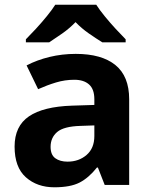

<svg xmlns="http://www.w3.org/2000/svg" viewBox="-20 -786 644 816"><path d="M302 -557Q412 -557 470.5 -509.5Q529 -462 529 -364V0H425L396 -74H392Q357 -30 318 -10Q279 10 211 10Q138 10 90 -32.5Q42 -75 42 -163Q42 -250 103 -291.5Q164 -333 286 -337L381 -340V-364Q381 -407 358.5 -427Q336 -447 296 -447Q256 -447 218 -435.5Q180 -424 142 -407L93 -508Q137 -531 190.5 -544Q244 -557 302 -557ZM323 -251Q251 -249 223 -225Q195 -201 195 -162Q195 -128 215 -113.5Q235 -99 267 -99Q315 -99 348 -127.5Q381 -156 381 -208V-253ZM389 -766Q403 -744 425.5 -716.5Q448 -689 472 -663Q496 -637 514 -619V-606H415Q389 -622 358 -643.5Q327 -665 301 -692Q275 -665 245 -644Q215 -623 189 -606H90V-619Q109 -638 132.5 -663.5Q156 -689 178.5 -716.5Q201 -744 215 -766Z"/></svg>

Font: Noto Sans Adlam Unjoined
Style: Bold
Weight: 700
Version: Version 3.001